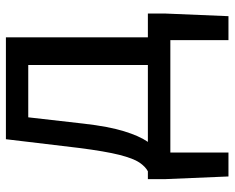

<svg xmlns="http://www.w3.org/2000/svg" viewBox="-90 -492 775 634"><g transform="rotate(-90 297.0 -175.5)"><path d="M109.9 0V191.9H30.8L22 -17.1V-74.2H47.9Q63.5 -82.5 76.9 -102.3Q90.3 -122.1 102.1 -168.2Q113.8 -214.4 125 -301.8L153.8 -543H490.2V-74.2H568.8V-17.1L560.1 191.9H481V0ZM145 -74.2H398.9V-469.2H226.1L205.1 -285.2Q195.8 -204.1 180.2 -153.3Q164.6 -102.5 145 -74.2Z"/></g></svg>

Font: Source Han Sans CN
Style: Regular
Weight: 400
Designer: Ryoko NISHIZUKA  (kana, bopomofo & ideographs); Paul D. Hunt (Latin, Greek & Cyrillic); Sandoll Communications , Soo-you
Foundry: Adobe
Version: Version 2.004;hotconv 1.0.118;makeotfexe 2.5.65603